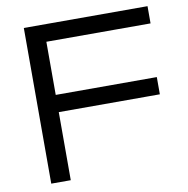

<svg xmlns="http://www.w3.org/2000/svg" viewBox="-83 -830 890 911"><g transform="rotate(-10 362.0 -375.0)"><path d="M136 -411H672V-328H136ZM687 -750V-667H126L185 -727V0H91V-750Z"/></g></svg>

Font: Unbounded Light
Style: Regular
Weight: 300
Designer: Luke Prowse, Jean-Baptiste Morizot, Fátima Lázaro, Florian Runge
Foundry: NaN
Version: Version 1.700